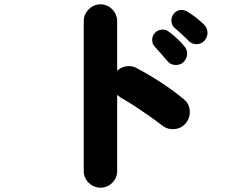

<svg xmlns="http://www.w3.org/2000/svg" viewBox="-20 -800 1040 885"><path d="M443 65Q412 65 389 42.5Q366 20 366 -12V-702Q366 -734 389 -757Q412 -780 443 -780Q475 -780 497.5 -757Q520 -734 520 -702V-474Q538 -491 563 -494.5Q588 -498 610 -486Q669 -455 725 -418Q781 -381 827 -343Q852 -323 854.5 -290.5Q857 -258 837 -233Q817 -208 784.5 -205Q752 -202 727 -222Q699 -244 664.5 -268Q630 -292 597 -313.5Q564 -335 538 -349Q534 -352 529.5 -355.5Q525 -359 520 -363V-12Q520 20 497.5 42.5Q475 65 443 65ZM851 -610Q841 -621 819 -641Q797 -661 781 -675Q771 -686 770 -704Q769 -722 782 -738Q793 -751 810 -753.5Q827 -756 843 -747Q860 -737 883.5 -719Q907 -701 922 -685Q936 -670 936.5 -650Q937 -630 923 -613Q910 -598 888.5 -596.5Q867 -595 851 -610ZM825 -513Q811 -500 789 -500.5Q767 -501 753 -517Q744 -528 724 -550.5Q704 -573 690 -589Q681 -600 681.5 -618.5Q682 -637 697 -651Q708 -662 726 -663.5Q744 -665 758 -654Q775 -642 796.5 -622Q818 -602 831 -585Q844 -569 842.5 -549Q841 -529 825 -513Z"/></svg>

Font: Zen Maru Gothic Black
Style: Regular
Weight: 900
Designer: Yoshimichi Ohira
Foundry: Positype
Version: Version 1.001